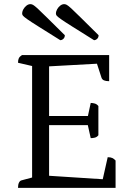

<svg xmlns="http://www.w3.org/2000/svg" viewBox="-20 -907 640 927"><path d="M67 0Q67 -16 71.5 -25Q76 -34 83 -36L150 -54L135 -38V-602L149 -585L67 -604Q67 -618 71 -626Q75 -634 86 -641H507V-515Q491 -515 482 -519Q473 -523 470 -532L445 -609L459 -600L206 -586L217 -599V-340L207 -347H416L403 -340L418 -410Q428 -410 438 -407Q448 -404 455 -395V-254Q448 -245 438 -242.5Q428 -240 418 -240L402 -312L416 -303H207L217 -312V-48L207 -59L486 -41L473 -28L500 -148Q514 -148 522.5 -144Q531 -140 538 -132V0ZM434 -713Q442 -713 449 -719.5Q456 -726 456 -737Q401 -791 370 -822Q339 -853 324 -866.5Q309 -880 302.5 -883.5Q296 -887 290 -887Q280 -887 271 -880Q262 -873 256 -862.5Q250 -852 250 -841Q250 -836 254 -831Q258 -826 275 -814Q292 -802 329.5 -778.5Q367 -755 434 -713ZM271 -713Q279 -713 286 -719.5Q293 -726 293 -737Q238 -791 207 -822Q176 -853 161 -866.5Q146 -880 139.5 -883.5Q133 -887 127 -887Q117 -887 108 -880Q99 -873 93 -862.5Q87 -852 87 -841Q87 -836 91 -831Q95 -826 112 -814Q129 -802 166.5 -778.5Q204 -755 271 -713Z"/></svg>

Font: Petrona
Style: Regular
Weight: 400
Designer: Ringo R. Seeber
Foundry: Ringo R. Seeber
Version: Version 2.001; ttfautohint (v1.8.3)